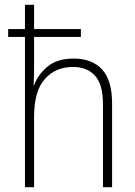

<svg xmlns="http://www.w3.org/2000/svg" viewBox="-20 -780 564 800"><path d="M122 -760V-659H317V-626H122V-500Q122 -478 121.5 -461.5Q121 -445 120 -425H122Q138 -469 178 -502.5Q218 -536 287 -536Q364 -536 405.5 -490.5Q447 -445 447 -350V0H409V-346Q409 -428 376 -464.5Q343 -501 284 -501Q211 -501 166.5 -450.5Q122 -400 122 -293V0H84V-626H14V-659H84V-760Z"/></svg>

Font: Noto Sans Tamil SemiCondensed ExtraLight
Style: Regular
Weight: 200
Width: 4
Designer: Jelle Bosma - Monotype Design Team
Foundry: Monotype Imaging Inc.
Version: Version 2.004; ttfautohint (v1.8.4.7-5d5b)